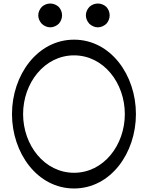

<svg xmlns="http://www.w3.org/2000/svg" viewBox="-20 -1047 831 1089"><path d="M332 -960C332 -978 325 -995 313 -1008C300 -1020 283 -1027 265 -1027C247 -1027 230 -1020 217 -1008C205 -995 197 -978 197 -960C197 -942 205 -925 217 -912C230 -900 247 -892 265 -892C283 -892 300 -900 313 -912C325 -925 332 -942 332 -960ZM602 -960C602 -978 595 -995 583 -1008C570 -1020 553 -1027 535 -1027C517 -1027 500 -1020 487 -1008C475 -995 467 -978 467 -960C467 -942 475 -925 487 -912C500 -900 517 -892 535 -892C553 -892 570 -900 583 -912C595 -925 602 -942 602 -960ZM751 -400C751 -621 608 -822 400 -822C192 -822 48 -621 48 -400C48 -179 192 22 400 22C608 22 751 -179 751 -400ZM111 -400C111 -576 232 -733 400 -733C568 -733 688 -576 688 -400C688 -224 568 -67 400 -67C232 -67 111 -224 111 -400Z"/></svg>

Font: Nupuram
Style: Regular
Weight: 400
Designer: Santhosh Thottingal (santhosh.thottingal@gmail.com)
Foundry: SMC
Version: Version 1.000